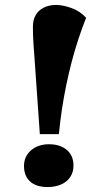

<svg xmlns="http://www.w3.org/2000/svg" viewBox="-20 -739 418 776"><path d="M119 -511Q117 -538 115.5 -558.5Q114 -579 113.5 -597Q113 -615 113 -631Q113 -659 124.5 -678.5Q136 -698 157.5 -708.5Q179 -719 207 -719Q234 -719 269 -706.5Q304 -694 328 -667Q311 -624 296.5 -580Q282 -536 270 -490Q258 -444 248 -396Q238 -348 230.5 -298.5Q223 -249 218 -197H141ZM77 -68Q77 -107 105.5 -131.5Q134 -156 178 -156Q223 -156 250 -133Q277 -110 277 -70Q277 -43 263.5 -23Q250 -3 226 7Q202 17 173 17Q126 17 101.5 -5.5Q77 -28 77 -68Z"/></svg>

Font: Literata 18pt ExtraBold
Style: Italic
Weight: 800
Italic angle: -2°
Designer: Latin by Veronika Burian and Jose Scaglione. Greek by Irene Vlachou. Cyrillic by Vera Evstafieva
Foundry: TypeTogether
Version: Version 3.103;gftools[0.9.29]